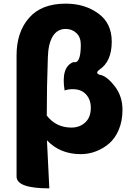

<svg xmlns="http://www.w3.org/2000/svg" viewBox="-20 -833 732 1055"><path d="M251 202Q71 202 71 137V-529Q71 -656 139 -734Q207 -813 341 -813Q446 -813 520 -759Q594 -706 594 -604Q594 -495 526 -450Q501 -431 528 -422Q565 -417 609 -361Q653 -306 653 -229Q653 -169 633 -121Q613 -73 579 -44Q546 -16 506 -1Q467 14 424 14Q310 14 238 -62Q243 34 251 202ZM372 -132Q418 -132 448 -160Q479 -188 479 -241Q479 -285 453 -314Q427 -343 380 -343Q353 -343 335 -336Q314 -466 384 -492Q424 -481 424 -587Q424 -629 400 -651Q376 -674 341 -674Q294 -674 269 -632Q245 -591 243 -519Q237 -358 237 -198Q288 -132 372 -132Z"/></svg>

Font: Swei Half Moon CJK SC
Style: Black
Weight: 900
Version: Version 2.071